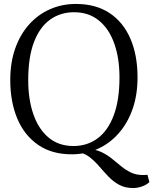

<svg xmlns="http://www.w3.org/2000/svg" viewBox="-20 -771 777 973"><path d="M655.5 182Q614 182 583.8 165.5Q553.5 149 529.8 124Q506 99 483.5 72.8Q461 46.5 435 26Q409 5.5 374 -1L426 -17Q465.5 -14 495 0.2Q524.5 14.5 548.2 34Q572 53.5 595 72.2Q618 91 644.2 103.5Q670.5 116 705 116Q713 116 718 115.5Q723 115 727.5 115L737 152Q721 167 697.8 174.5Q674.5 182 655.5 182ZM347.5 11Q245 12 174.5 -36Q104 -84 68 -169.2Q32 -254.5 32 -365Q32 -455 57.5 -526.5Q83 -598 128.5 -648.2Q174 -698.5 234.5 -724.8Q295 -751 364.5 -751Q465.5 -751 535 -705Q604.5 -659 640.8 -575.2Q677 -491.5 677 -379Q677 -290 651.8 -218.2Q626.5 -146.5 581.5 -95.5Q536.5 -44.5 476.8 -17.2Q417 10 347.5 11ZM352.5 -31Q422 -31 474.5 -69.8Q527 -108.5 556.2 -186Q585.5 -263.5 585.5 -379Q585.5 -475.5 559.2 -550Q533 -624.5 481.5 -666.8Q430 -709 355.5 -709Q286 -709 233.5 -671.2Q181 -633.5 152 -557.2Q123 -481 123 -365Q123 -266.5 149.5 -191Q176 -115.5 227 -73.2Q278 -31 352.5 -31Z"/></svg>

Font: Merriweather 48pt Light
Style: Regular
Weight: 300
Version: Version 2.100